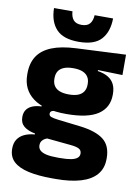

<svg xmlns="http://www.w3.org/2000/svg" viewBox="-95 -750 722 1004"><g transform="rotate(10 265.5 -247.5)"><path d="M268.3 -152.9Q149.9 -152.9 90.6 -197.1Q31.2 -241.2 31.2 -320.6V-327.2Q31.2 -381.2 55.3 -418.4Q79.4 -455.6 130 -476.2Q180.6 -496.7 259.5 -500.3L521.9 -512.6V-404.4L391.4 -408V-402.8Q425 -397.4 446.8 -384.3Q468.7 -371.1 479.4 -349.7Q490.1 -328.3 490.1 -297.7V-294Q490.1 -225.3 435.9 -189.1Q381.7 -152.9 268.3 -152.9ZM260.8 79.5H276.1Q311.9 79.5 334.1 75.1Q356.3 70.6 366.8 61.6Q377.4 52.6 377.4 39.2V38Q377.4 20.5 362.7 13Q348 5.5 318.5 2.9L173.3 -11.3L206.8 -13.4Q192.2 -10.8 181.3 -5Q170.4 0.8 164.3 9.9Q158.2 19 158.2 31.9V32.9Q158.2 48.2 169.1 58.7Q180 69.2 202.8 74.4Q225.5 79.5 260.8 79.5ZM253.4 191.3Q179.3 191.3 127.2 179.7Q75.1 168.1 48 142.6Q20.9 117 20.9 75.2V73.2Q20.9 44.7 33.5 25.2Q46.1 5.7 69.5 -5.4Q93 -16.4 124.7 -19V-24Q86.1 -31.2 65.2 -48.6Q44.3 -66 44.3 -97.4V-98.2Q44.3 -120.7 54.7 -136Q65.1 -151.3 85.2 -159.8Q105.2 -168.2 134 -169.3V-186.2L247.1 -157.7L213.8 -158.2Q196.5 -158 189.2 -153.5Q182 -148.9 182 -140.1V-139.6Q182 -128.4 193.7 -123.8Q205.4 -119.1 231.8 -116L348.4 -102.3Q433.6 -92.4 475 -60.5Q516.4 -28.6 516.4 38.3V41.5Q516.4 92.7 487.7 125.8Q459.1 159 404.7 175.1Q350.3 191.3 272.7 191.3ZM263.3 -255.9Q293.1 -255.9 312.4 -263.6Q331.7 -271.4 341.4 -286.6Q351.1 -301.8 351.1 -323.5V-327.8Q351.1 -349.4 341.4 -364.4Q331.8 -379.5 312.7 -387.3Q293.5 -395.2 263.7 -395.2H263Q232.6 -395.2 213.1 -387.1Q193.5 -379 184.2 -364.1Q174.9 -349.1 174.9 -327.7V-323.5Q174.9 -301.8 184.6 -286.6Q194.3 -271.4 213.9 -263.6Q233.5 -255.9 263.3 -255.9ZM265.5 -535.8Q183.5 -535.8 146.6 -575.8Q109.7 -615.7 108.7 -687.4H206.7Q208.4 -658.1 222 -641.9Q235.6 -625.6 265.5 -625.6Q294.9 -625.6 308.8 -641.6Q322.7 -657.6 324.4 -687.4H422.4Q421.4 -615.7 384.9 -575.8Q348.5 -535.8 265.5 -535.8Z"/></g></svg>

Font: Anek Latin Medium
Style: Regular
Weight: 500
Designer: Yesha Goshar
Foundry: Ek Type
Version: Version 1.003